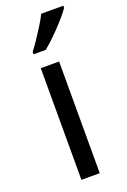

<svg xmlns="http://www.w3.org/2000/svg" viewBox="-148 -816 574 866"><g transform="rotate(-20 138.5 -383.0)"><path d="M173 0H85V-536H173ZM277 -756Q268 -742 251 -722Q234 -702 213.5 -680.5Q193 -659 172.5 -639.5Q152 -620 134 -606H76V-618Q91 -637 108.5 -663Q126 -689 143 -716.5Q160 -744 171 -766H277Z"/></g></svg>

Font: Noto Sans Hebrew
Style: Regular
Weight: 400
Designer: Monotype Design Team
Foundry: Monotype Imaging Inc.
Version: Version 2.003;January 10, 2023;FontCreator 14.0.0.2877 64-bi